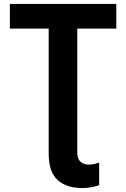

<svg xmlns="http://www.w3.org/2000/svg" viewBox="-20 -734 640 974"><path d="M483 205V91Q475 94 460 97.5Q445 101 428 101Q405 101 388.5 86.5Q372 72 372 41V-589H570V-714H30V-589H227V44Q227 138 272 179Q317 220 399 220Q425 220 448 215Q471 210 483 205Z"/></svg>

Font: Noto Sans Mono UI
Style: Bold
Weight: 700
Designer: Monotype Design team
Foundry: Monotype Imaging Inc.
Version: 1.000